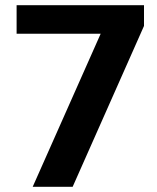

<svg xmlns="http://www.w3.org/2000/svg" viewBox="-20 -720 605 740"><path d="M368 -590H44V-700H535V-620L260 0H106Z"/></svg>

Font: Moderustic SemiBold
Style: Regular
Weight: 600
Designer: Tural Alisoy
Foundry: TAFT Foundry
Version: Version 2.120